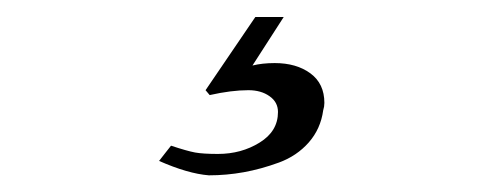

<svg xmlns="http://www.w3.org/2000/svg" viewBox="-20 -27 581 228"><path d="M229 85.9 224.1 80.1 283.2 -6.8H316.9L279.8 50.8Q291.5 47.9 306.2 47.9Q332 47.9 348.6 60.1Q365.2 72.3 365.2 95.2Q365.2 99.6 363.8 104Q360.8 126 346.7 142.1Q332.5 158.2 311.3 166Q290 173.8 269.5 177.5Q249 181.2 228 181.2Q203.1 179.2 168.9 164.1Q171.4 161.1 176 155Q180.7 148.9 183.1 146Q202.1 152.3 211.7 154.1Q221.2 155.8 238.8 155.8Q266.6 155.8 288.3 142.3Q310.1 128.9 310.1 106Q310.1 94.2 300 87.2Q290 80.1 274.9 80.1Q254.9 80.1 229 85.9Z"/></svg>

Font: Common Serif
Style: Italic
Weight: 400
Italic angle: -12°
Designer: Philipp H. Poll, Khaled Hosny
Foundry: Stefan Peev, Context Ltd.
Version: Version 1.026